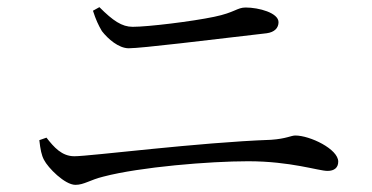

<svg xmlns="http://www.w3.org/2000/svg" viewBox="-20 -626 1040 537"><path d="M191 -109C215 -109 232 -123 269 -132C372 -159 566 -175 674 -175C793 -175 871 -148 896 -148C915 -148 926 -157 926 -174C926 -209 847 -247 806 -247C794 -247 781 -238 738 -235C538 -228 232 -189 188 -189C153 -189 131 -214 110 -241L90 -234C93 -208 96 -192 103 -179C114 -157 161 -109 191 -109ZM340 -491C376 -491 562 -514 726 -533C748 -536 759 -548 759 -564C759 -590 704 -605 667 -605C643 -605 637 -591 579 -579C517 -566 394 -551 351 -551C321 -551 296 -568 258 -606L240 -596C248 -571 255 -556 265 -539C282 -517 312 -491 340 -491Z"/></svg>

Font: Source Han Serif CN
Style: Regular
Weight: 400
Designer: Ryoko NISHIZUKA 西塚涼子 (kana & ideographs); Frank Grießhammer (Latin, Greek & Cyrillic); Wenlong ZHANG 张文龙 (bopomofo); San
Foundry: Adobe
Version: Version 2.003;hotconv 1.1.1;makeotfexe 2.6.0